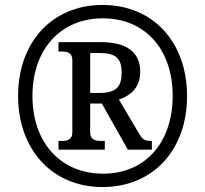

<svg xmlns="http://www.w3.org/2000/svg" viewBox="-20 -745 828 775"><path d="M394 10C598 10 735 -140 735 -357C735 -574 599 -725 394 -725C190 -725 53 -574 53 -358C53 -142 190 10 394 10ZM396 -44C227 -44 111 -167 111 -358C111 -545 224 -671 395 -671C566 -671 677 -546 677 -358C677 -171 568 -44 396 -44ZM216 -141H403V-176H390C366 -176 344 -180 344 -211V-327H391L496 -141H593V-176C564 -176 556 -181 543 -203L460 -343C504 -358 546 -389 546 -455C546 -534 493 -575 385 -575H216V-537H228C251 -537 272 -533 272 -502V-211C272 -180 251 -176 228 -176H216ZM384 -370H344V-531H381C446 -531 471 -511 471 -452C471 -396 450 -370 384 -370Z"/></svg>

Font: Noto Serif Georgian SemiCondensed Bold
Style: Regular
Weight: 700
Width: 4
Designer: Monotype Design Team, Akaki Razmadze
Foundry: Google LLC
Version: Version 2.003